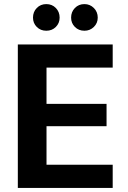

<svg xmlns="http://www.w3.org/2000/svg" viewBox="-20 -917 623 937"><path d="M67 0V-700H530V-587H207V-410H500V-301H207V-113H530V0ZM206 -767Q178 -767 159.5 -785.5Q141 -804 141 -831Q141 -859 159.5 -878Q178 -897 206 -897Q234 -897 252.5 -878Q271 -859 271 -831Q271 -804 252.5 -785.5Q234 -767 206 -767ZM392 -767Q364 -767 345.5 -785.5Q327 -804 327 -831Q327 -859 345.5 -878Q364 -897 392 -897Q419 -897 438 -878Q457 -859 457 -831Q457 -804 438 -785.5Q419 -767 392 -767Z"/></svg>

Font: DM Sans 20pt ExtraBold
Style: Regular
Weight: 800
Version: Version 4.004;gftools[0.9.30]